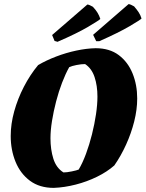

<svg xmlns="http://www.w3.org/2000/svg" viewBox="-20 -900 707 932"><path d="M241 12Q172 12 125.5 -22.5Q79 -57 55.5 -114.5Q32 -172 32 -240Q32 -298 49 -359.5Q66 -421 96 -479Q126 -537 165 -584Q204 -607 252.5 -625.5Q301 -644 350.5 -654.5Q400 -665 444 -666Q512 -666 556.5 -632.5Q601 -599 623.5 -543.5Q646 -488 646 -422Q646 -368 631.5 -310.5Q617 -253 592 -198Q567 -143 535 -97Q500 -66 451 -42Q402 -18 347.5 -4Q293 10 241 12ZM288 -63Q304 -63 328.5 -68Q353 -73 362 -77Q381 -109 397.5 -153.5Q414 -198 426.5 -248Q439 -298 446 -345.5Q453 -393 453 -431Q453 -484 439 -526Q425 -568 393 -589Q375 -589 352 -584.5Q329 -580 316 -574Q298 -542 281.5 -499Q265 -456 252.5 -408Q240 -360 232.5 -313.5Q225 -267 225 -229Q225 -174 239 -129.5Q253 -85 288 -63ZM447 -700 432 -731 604 -880Q609 -880 616.5 -876.5Q624 -873 631 -869Q644 -854 653 -840.5Q662 -827 667 -810Q662 -804 609.5 -773Q557 -742 462 -700ZM259 -697Q255 -698 251.5 -699.5Q248 -701 245 -701L233 -730L404 -878Q409 -878 416.5 -874.5Q424 -871 431 -867Q445 -852 453.5 -838Q462 -824 467 -808Q462 -802 408 -770Q354 -738 259 -697Z"/></svg>

Font: Albura ExtraBold
Style: Italic
Weight: 758
Italic angle: -7°
Designer: Mercedes Jáuregui
Foundry: Omnibus-Type Team
Version: Version 1.000; ttfautohint (v1.8.3)